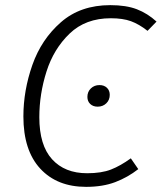

<svg xmlns="http://www.w3.org/2000/svg" viewBox="-20 -716 629 747"><path d="M589 -632 554 -596Q521 -622 489.5 -633.5Q458 -645 411 -645Q313 -645 251 -585.5Q189 -526 161 -438Q133 -350 133 -260Q133 -151 182.5 -96.5Q232 -42 319 -42Q375 -42 412 -56.5Q449 -71 489 -100L518 -58Q477 -26 428.5 -7.5Q380 11 315 11Q202 11 136.5 -60Q71 -131 71 -263Q71 -364 106 -463.5Q141 -563 217 -629.5Q293 -696 409 -696Q471 -696 512.5 -680Q554 -664 589 -632ZM320 -339Q320 -359 333.5 -372Q347 -385 367 -385Q385 -385 396 -374.5Q407 -364 407 -347Q407 -327 393.5 -314Q380 -301 360 -301Q342 -301 331 -311.5Q320 -322 320 -339Z"/></svg>

Font: Fira Sans Light
Style: Italic
Weight: 300
Italic angle: -8°
Designer: bBox Type GmbH & Carrois Corporate GbR & Edenspiekermann AG
Foundry: bBox Type GmbH & Carrois Corporate GbR & Edenspiekermann AG
Version: Version 4.301